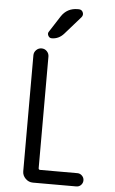

<svg xmlns="http://www.w3.org/2000/svg" viewBox="-63 -1002 625 1043"><g transform="rotate(5 250.0 -480.0)"><path d="M317.4 -960H323.2Q339.8 -960 346.2 -945.3Q352.5 -930.7 341.8 -918L255.9 -820.3Q228.5 -790 190.4 -790Q177.7 -790 171.4 -802.2Q165 -814.5 171.9 -824.2L228.5 -912.1Q259.8 -960 317.4 -960ZM157.2 0Q133.8 0 116.7 -17.1Q99.6 -34.2 99.6 -56.6V-689.5Q99.6 -706.1 111.8 -718.3Q124 -730.5 141.1 -730.5Q158.2 -730.5 169.9 -718.3Q181.6 -706.1 181.6 -689.5V-81.1Q181.6 -72.3 190.4 -72.3H393.6Q408.2 -72.3 418.9 -61.5Q429.7 -50.8 429.7 -36.1Q429.7 -21.5 419.4 -10.7Q409.2 0 393.6 0Z"/></g></svg>

Font: Rounded Mgen+ 2m regular
Style: Regular
Weight: 400
Designer: [Source Han Sans]
Ryoko NISHIZUKA  (kana & ideographs); Paul D. Hunt (Latin, Greek & Cyrillic); Wenlong ZHANG  (bopomofo
Version: Version 1.059.20150602